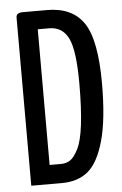

<svg xmlns="http://www.w3.org/2000/svg" viewBox="-51 -737 491 774"><g transform="rotate(-5 194.0 -350.0)"><path d="M71 -700H169Q271 -700 317.5 -631Q364 -562 364 -386Q364 -242 340 -155.5Q316 -69 274.5 -34.5Q233 0 169 0H44V-681Q44 -700 71 -700ZM125 -77H171Q193 -77 209 -88Q225 -99 241 -130.5Q257 -162 265 -228Q273 -294 273 -394Q273 -527 249 -576.5Q225 -626 171 -626H125Z"/></g></svg>

Font: YanoneKaffeesatzRR
Style: Regular
Weight: 400
Designer: Yanone (Cyrillic: Daniel Pouzeot & Huerta Tipografica)
Foundry: Yanone
Version: Version 1.100;PS 001.100;hotconv 1.0.70;makeotf.lib2.5.58329